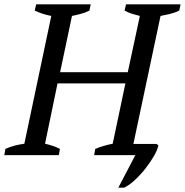

<svg xmlns="http://www.w3.org/2000/svg" viewBox="-40 -720 858 891"><path d="M233 0H-20L-15 -29Q7 -39 29 -44.5Q51 -50 73 -53L198 -646Q153 -655 121 -671L128 -700H381L375 -671Q358 -662 336 -656Q314 -650 294 -646L239 -385H553L609 -646Q589 -651 571.5 -656.5Q554 -662 538 -671L545 -700H798L792 -671Q772 -661 749.5 -655.5Q727 -650 705 -646L579 -52H687L695 -45Q691 -25 675 3Q659 31 636.5 60Q614 89 587.5 114Q561 139 536 151H509L588 0H397L402 -29Q421 -37 441.5 -43Q462 -49 483 -53L542 -333H227L169 -53Q187 -49 205 -43Q223 -37 238 -29Z"/></svg>

Font: PTSerifItalic
Style: Italic
Weight: 400
Italic angle: -12°
Designer: A.Korolkova, O.Umpeleva, V.Yefimov
Foundry: ParaType Ltd
Version: Version 1.000W OFL